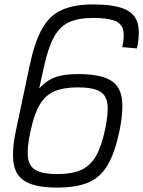

<svg xmlns="http://www.w3.org/2000/svg" viewBox="-20 -834 648 868"><path d="M237 14Q148 14 100.5 -10.5Q53 -35 42.5 -91.5Q32 -148 52 -244L115 -542Q137 -645 170.5 -704.5Q204 -764 259.5 -789Q315 -814 402 -814Q490 -814 538.5 -795Q587 -776 601 -733Q615 -690 599 -615L533 -621Q544 -673 536 -701.5Q528 -730 495 -741.5Q462 -753 400 -753Q334 -753 292 -733.5Q250 -714 224 -666.5Q198 -619 180 -537L157 -434Q181 -460 206 -474Q231 -488 262 -493.5Q293 -499 335 -499Q425 -499 472.5 -475Q520 -451 530 -394Q540 -337 519 -237Q499 -143 466.5 -87.5Q434 -32 379.5 -9Q325 14 237 14ZM239 -47Q305 -47 346.5 -65.5Q388 -84 413.5 -128Q439 -172 455 -248Q471 -324 465.5 -365Q460 -406 428 -422.5Q396 -439 333 -439Q267 -439 225.5 -421Q184 -403 158.5 -359Q133 -315 117 -236Q101 -163 106.5 -121.5Q112 -80 144 -63.5Q176 -47 239 -47Z"/></svg>

Font: Victor Mono Thin Light
Style: Italic
Weight: 300
Italic angle: -12°
Monospace: yes
Version: Version 1.561;gftools[0.9.30]